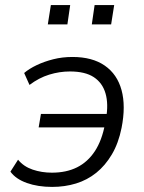

<svg xmlns="http://www.w3.org/2000/svg" viewBox="-20 -727 567 755"><path d="M185 8Q129 8 85.5 -7.5Q42 -23 21 -52L51 -99Q73 -72 108.5 -60Q144 -48 184 -48Q241 -48 283 -69Q325 -90 353 -132.5Q381 -175 393 -240L400 -226H132L141 -279H409L397 -261Q407 -318 395 -359.5Q383 -401 349 -423.5Q315 -446 255 -446Q214 -446 173.5 -433.5Q133 -421 96 -393L75 -440Q95 -457 124.5 -471Q154 -485 189.5 -494Q225 -503 265 -503Q343 -503 392 -469Q441 -435 458 -372.5Q475 -310 458 -224Q446 -164 420 -120Q394 -76 358.5 -47.5Q323 -19 279 -5.5Q235 8 185 8ZM341 -631 352 -707H429L417 -631ZM168 -631 180 -707H256L245 -631Z"/></svg>

Font: Nunito Sans 7pt SemiCondensed Light
Style: Italic
Weight: 300
Width: 4
Italic angle: -9°
Designer: Vernon Adams
Foundry: Vernon Adams
Version: Version 3.101;gftools[0.9.27]